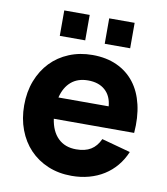

<svg xmlns="http://www.w3.org/2000/svg" viewBox="-84 -806 776 892"><g transform="rotate(10 304.0 -360.5)"><path d="M359 -736H479V-616H359ZM147 -736H267V-616H147ZM313 -110Q355 -110 382 -126.5Q409 -143 425 -178L561 -141Q545.5 -104 521.2 -75Q497 -46 465.2 -26Q433.5 -6 395 4.5Q356.5 15 313 15Q252 15 201.8 -6Q151.5 -27 115.5 -64.8Q79.5 -102.5 59.8 -155Q40 -207.5 40 -270Q40 -333.5 60.2 -386Q80.5 -438.5 116.5 -476Q152.5 -513.5 202.8 -534.2Q253 -555 313 -555Q378.5 -555 428.5 -532Q478.5 -509 511 -467Q543.5 -425 557.5 -365.2Q571.5 -305.5 565.5 -232H186.5Q195 -173.5 227.5 -141.8Q260 -110 313 -110ZM427.5 -333Q423.5 -381.5 393.5 -408.2Q363.5 -435 313 -435Q264.5 -435 233.5 -408.5Q202.5 -382 190.5 -333Z"/></g></svg>

Font: Vela Sans ExtBd
Style: Regular
Weight: 800
Designer: Principal design: Mikhail Sharanda - project Manrope.
Design modification: Ravid Balaliev
Foundry: Mikhail Sharanda
Version: Version 1.001